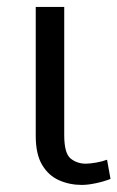

<svg xmlns="http://www.w3.org/2000/svg" viewBox="-20 -533 340 556"><path d="M217 2.5Q181.5 2.5 151 -11Q120.5 -24.5 102 -55.5Q83.5 -86.5 83.5 -139V-513H166V-141.5Q166 -89 184.5 -74Q203 -59 228.5 -59Q240 -59 258.5 -62.2Q277 -65.5 290 -70.5L300 -15Q281.5 -7.5 258 -2.5Q234.5 2.5 217 2.5Z"/></svg>

Font: Mooli
Style: Regular
Weight: 400
Designer: Vernon Adams
Foundry: Vernon Adams
Version: Version 1.000; ttfautohint (v1.8.4.7-5d5b);gftools[0.9.33]